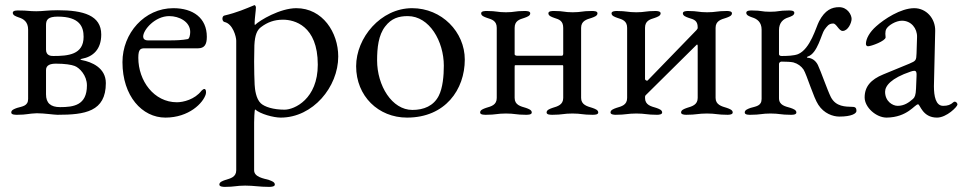

<svg xmlns="http://www.w3.org/2000/svg" viewBox="-20 -446 3766 751"><path d="M199 -197C234 -197 259 -193 272 -188C291 -181 320 -151 320 -112C320 -34 268 -27 215 -27C178 -27 160 -43 160 -77V-172C160 -192 178 -197 199 -197ZM122 -402C91 -402 92 -405 53 -405C48 -405 30 -406 30 -396C30 -386 42 -382 53 -378C73 -372 90 -360 90 -330V-59C90 -31 67 -30 47 -24C36 -20 24 -16 24 -6C24 3 39 3 47 3C86 3 90 -2 124 -3C154 -3 191 3 205 3C312 3 394 -9 394 -121C394 -181 338 -204 300 -211C292 -213 294 -215 300 -216C344 -224 376 -253 376 -311C376 -386 306 -406 206 -406C165 -406 149 -402 122 -402ZM189 -227C181 -227 160 -227 160 -252V-348C160 -369 168 -381 206 -381C292 -381 307 -341 307 -302C307 -232 246 -227 189 -227Z M642 -383C681 -383 724 -361 724 -321C724 -310 721 -294 714 -293C693 -289 670 -288 641 -288H559C545 -288 540 -295 540 -303C540 -329 586 -383 642 -383ZM658 -414C545 -414 459 -316 459 -203C459 -70 536 14 627 14C719 14 775 -43 785 -78C787 -86 786 -98 779 -98C776 -98 771 -94 768 -91C742 -57 697 -46 672 -46C582 -46 521 -130 521 -220C521 -254 530 -257 546 -257H754C780 -257 789 -272 789 -302C789 -376 735 -414 658 -414Z M1093 -17C1049 -17 1015 -28 1000 -42C981 -60 977 -97 976 -115C975 -136 974 -171 974 -205C974 -229 975 -252 975 -269C977 -310 986 -329 1001 -340C1026 -359 1053 -369 1087 -369C1130 -369 1223 -347 1223 -193C1223 -59 1132 -17 1093 -17ZM904 220C904 247 881 252 861 258C850 262 838 266 838 276C838 284 852 285 859 285C898 285 904 280 939 280C974 280 994 285 1033 285C1041 285 1055 284 1055 276C1055 266 1043 262 1032 258C1012 252 974 247 974 220V33C974 27 975 -18 978 -18C998 0 1050 14 1078 14C1204 14 1303 -106 1303 -225C1303 -319 1242 -414 1139 -414C1076 -414 996 -367 977 -348C976 -349 976 -353 976 -357C976 -373 981 -405 981 -417C981 -421 978 -426 975 -426C974 -426 974 -425 973 -425C941 -412 908 -397 857 -385C853 -384 850 -379 850 -373C850 -367 853 -361 858 -360C891 -353 904 -302 904 -287Z M1592 -414C1469 -414 1373 -298 1373 -187C1373 -70 1460 14 1572 14C1722 14 1798 -96 1798 -213C1798 -321 1708 -414 1592 -414ZM1575 -383C1660 -383 1716 -284 1716 -189C1716 -150 1712 -102 1696 -71C1676 -32 1638 -16 1593 -16C1513 -16 1455 -111 1455 -210C1455 -258 1460 -309 1487 -343C1511 -374 1539 -383 1575 -383Z M2183 -337V-236C2183 -230 2180 -228 2178 -228H2003C2000 -228 1993 -229 1993 -234V-337C1993 -364 2011 -370 2031 -376C2042 -380 2054 -384 2054 -394C2054 -403 2039 -403 2031 -403C1992 -403 1994 -398 1959 -398C1924 -398 1924 -403 1885 -403C1877 -403 1862 -403 1862 -394C1862 -384 1874 -380 1885 -376C1905 -370 1923 -364 1923 -337V-63C1923 -35 1901 -30 1881 -24C1870 -20 1858 -16 1858 -6C1858 3 1873 3 1881 3C1920 3 1924 -2 1959 -2C1994 -2 1998 3 2037 3C2045 3 2060 3 2060 -6C2060 -16 2048 -20 2037 -24C2017 -30 1993 -35 1993 -63V-184C1993 -189 1993 -191 1996 -191H2179C2182 -191 2183 -191 2183 -186V-63C2183 -36 2161 -30 2141 -24C2130 -20 2118 -16 2118 -6C2118 3 2133 3 2141 3C2180 3 2184 -2 2219 -2C2254 -2 2258 3 2297 3C2305 3 2320 3 2320 -6C2320 -16 2308 -20 2297 -24C2277 -30 2253 -36 2253 -63V-337C2253 -364 2274 -370 2294 -376C2305 -380 2317 -384 2317 -394C2317 -403 2303 -403 2294 -403C2255 -403 2255 -398 2220 -398C2185 -398 2187 -403 2148 -403C2139 -403 2125 -403 2125 -394C2125 -384 2137 -380 2148 -376C2168 -370 2183 -364 2183 -337Z M2709 -339C2709 -332 2707 -333 2704 -328L2513 -131C2511 -129 2503 -132 2503 -137V-337C2503 -364 2521 -370 2541 -376C2552 -380 2564 -384 2564 -394C2564 -402 2551 -403 2544 -403C2504 -403 2504 -398 2469 -398C2434 -398 2432 -403 2392 -403C2385 -403 2372 -402 2372 -394C2372 -384 2384 -380 2395 -376C2415 -370 2433 -364 2433 -337V-63C2433 -35 2411 -30 2391 -24C2380 -20 2368 -16 2368 -6C2368 2 2381 3 2388 3C2428 3 2434 -2 2469 -2C2504 -2 2510 3 2550 3C2557 3 2570 2 2570 -6C2570 -16 2558 -20 2547 -24C2527 -30 2503 -35 2503 -63C2503 -69 2503 -71 2506 -74L2705 -271C2707 -273 2709 -271 2709 -266V-63C2709 -36 2687 -30 2667 -24C2656 -20 2644 -16 2644 -6C2644 2 2657 3 2664 3C2704 3 2710 -2 2745 -2C2780 -2 2786 3 2826 3C2833 3 2846 2 2846 -6C2846 -16 2834 -20 2823 -24C2803 -30 2779 -36 2779 -63V-337C2779 -364 2800 -370 2820 -376C2831 -380 2843 -384 2843 -394C2843 -402 2831 -403 2823 -403C2783 -403 2781 -398 2746 -398C2711 -398 2711 -403 2671 -403C2663 -403 2651 -402 2651 -394C2651 -384 2663 -380 2674 -376C2694 -370 2709 -366 2709 -339Z M2959 -330V-59C2959 -31 2936 -30 2916 -24C2905 -20 2893 -16 2893 -6C2893 4 2911 3 2916 3C2955 3 2959 -2 2994 -2C3029 -2 3033 3 3072 3C3077 3 3095 4 3095 -6C3095 -16 3083 -20 3072 -24C3052 -30 3027 -34 3027 -62V-196C3027 -201 3032 -205 3037 -205C3057 -205 3073 -204 3083 -202C3101 -197 3114 -187 3123 -174C3136 -153 3162 -64 3181 -36C3203 -2 3238 10 3263 10C3311 10 3330 -2 3330 -12C3330 -22 3327 -28 3315 -28C3287 -29 3250 -28 3230 -66C3216 -94 3191 -167 3179 -192C3170 -210 3155 -219 3140 -220C3136 -220 3134 -223 3140 -225C3178 -237 3193 -314 3205 -330C3215 -343 3221 -354 3239 -354C3252 -354 3261 -325 3276 -325C3297 -325 3311 -357 3311 -372C3311 -388 3295 -418 3262 -418C3234 -418 3207 -407 3184 -363C3172 -341 3150 -254 3101 -234C3085 -228 3059 -227 3038 -227C3033 -227 3027 -228 3027 -235V-328C3027 -358 3044 -372 3064 -378C3075 -382 3087 -386 3087 -396C3087 -406 3069 -405 3064 -405C3025 -405 3027 -400 2992 -400C2957 -400 2961 -405 2922 -405C2917 -405 2899 -406 2899 -396C2899 -386 2911 -382 2922 -378C2942 -372 2959 -359 2959 -330Z M3669 -32C3640 -32 3633 -70 3633 -109L3638 -325C3639 -374 3603 -414 3556 -414C3503 -414 3438 -371 3407 -343C3382 -321 3367 -295 3367 -274C3367 -271 3369 -265 3375 -265C3388 -265 3444 -286 3444 -300C3444 -305 3443 -309 3443 -314C3443 -321 3444 -328 3447 -333C3455 -347 3484 -365 3508 -365C3544 -365 3568 -335 3567 -301L3565 -237C3564 -210 3563 -208 3537 -197L3435 -155C3386 -135 3362 -107 3362 -65C3362 -26 3407 14 3448 14C3530 13 3558 -38 3571 -38C3579 -38 3588 14 3645 14C3683 14 3725 -29 3725 -37C3725 -45 3715 -52 3709 -46C3698 -36 3687 -32 3669 -32ZM3442 -87C3442 -110 3465 -140 3542 -166C3547 -168 3553 -169 3556 -169C3564 -169 3566 -163 3565 -148L3563 -99C3562 -74 3558 -65 3551 -59C3535 -45 3517 -32 3491 -32C3472 -32 3442 -49 3442 -87Z"/></svg>

Font: EB Garamond 12
Style: Regular
Weight: 400
Version: Version 0.016+